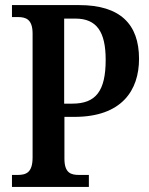

<svg xmlns="http://www.w3.org/2000/svg" viewBox="-20 -734 584 754"><path d="M27 0H329V-47H291C259 -47 233 -54 233 -111V-275H272C458 -275 526 -379 526 -503C526 -639 452 -714 291 -714H27V-667H50C81 -667 108 -659 108 -602V-116C108 -55 82 -47 48 -47H27ZM264 -327H232V-661H276C360 -661 395 -609 395 -499C395 -376 356 -327 264 -327Z"/></svg>

Font: Noto Serif Ethiopic Condensed SemiBold
Style: Regular
Weight: 600
Width: 3
Designer: Monotype Design Team
Foundry: Monotype Imaging Inc.
Version: Version 2.102